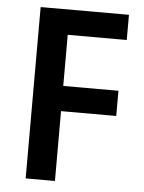

<svg xmlns="http://www.w3.org/2000/svg" viewBox="-52 -756 596 797"><g transform="rotate(5 246.0 -357.0)"><path d="M207 0H85V-714H453V-609H207V-396H437V-291H207Z"/></g></svg>

Font: Noto Sans Tamil SemiCondensed SemiBold
Style: Regular
Weight: 600
Width: 4
Designer: Jelle Bosma - Monotype Design Team
Foundry: Monotype Imaging Inc.
Version: Version 2.004; ttfautohint (v1.8.4.7-5d5b)